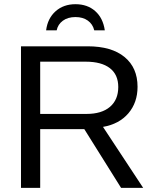

<svg xmlns="http://www.w3.org/2000/svg" viewBox="-20 -913 762 933"><path d="M568.4 0 389.6 -285.6H175.3V0H82V-688H405.8Q522 -688 585.2 -636Q648.4 -584 648.4 -491.2Q648.4 -414.6 603.8 -362.3Q559.1 -310.1 480.5 -296.4L675.8 0ZM554.7 -490.2Q554.7 -550.3 513.9 -581.8Q473.1 -613.3 396.5 -613.3H175.3V-359.4H400.4Q474.1 -359.4 514.4 -393.8Q554.7 -428.2 554.7 -490.2ZM346.7 -892.6Q404.8 -892.6 442.6 -859.1Q480.5 -825.7 489.3 -765.6H438Q430.7 -795.9 406.7 -813Q382.8 -830.1 346.7 -830.1Q309.6 -830.1 285.4 -812.3Q261.2 -794.4 255.4 -765.6H204.1Q211.4 -823.7 250 -858.2Q288.6 -892.6 346.7 -892.6Z"/></svg>

Font: Arial
Style: Regular
Weight: 400
Designer: Steve Matteson
Foundry: Ascender Corporation
Version: Version 2.00.3